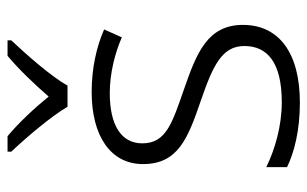

<svg xmlns="http://www.w3.org/2000/svg" viewBox="-173 -632 815 509"><g transform="rotate(-90 234.5 -377.5)"><path d="M206 -606H262C286 -649 345 -716 382 -755V-765H341C305 -735 265 -693 233 -656C203 -693 164 -735 128 -765H87V-755C124 -716 181 -649 206 -606ZM423 -141C423 -235 348 -264 253 -297C161 -329 109 -345 109 -408C109 -464 158 -494 242 -494C295 -494 349 -480 390 -462L411 -509C365 -529 309 -542 245 -542C129 -542 54 -492 54 -406C54 -313 122 -287 221 -253C317 -220 367 -196 367 -137C367 -76 323 -38 218 -38C155 -38 93 -56 46 -79V-24C85 -5 143 10 217 10C348 10 423 -45 423 -141Z"/></g></svg>

Font: Noto Sans Sinhala UI Light
Style: Regular
Weight: 300
Designer: Jelle Bosma - Monotype Design Team
Foundry: Monotype Imaging Inc.
Version: Version 2.006